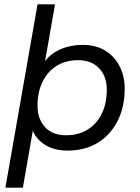

<svg xmlns="http://www.w3.org/2000/svg" viewBox="-20 -688 647 890"><path d="M5 182 154 -668H235L189 -405Q217 -441 262.5 -460.5Q308 -480 364 -480Q424 -480 467.5 -453.5Q511 -427 534.5 -381Q558 -335 558 -277Q558 -191 524.5 -126Q491 -61 432 -25.5Q373 10 294 10Q234 10 193 -14Q152 -38 132 -81L86 182ZM287 -61Q343 -61 385.5 -87Q428 -113 451.5 -160.5Q475 -208 475 -273Q475 -333 440 -371Q405 -409 341 -409Q285 -409 243 -383Q201 -357 177.5 -309.5Q154 -262 154 -197Q154 -137 188.5 -99Q223 -61 287 -61Z"/></svg>

Font: Gantari
Style: Italic
Weight: 400
Italic angle: -10°
Designer: Anugrah Pasau
Foundry: Lafontype
Version: Version 1.000; ttfautohint (v1.8.3)